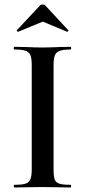

<svg xmlns="http://www.w3.org/2000/svg" viewBox="-20 -833 378 853"><path d="M294 -12Q296 -12 296 -6Q296 0 294 0Q261 0 242 -1L168 -2L96 -1Q77 0 44 0Q41 0 41 -6Q41 -12 44 -12Q78 -12 93.5 -17Q109 -22 115 -36.5Q121 -51 121 -81V-544Q121 -574 115 -588Q109 -602 93.5 -607.5Q78 -613 44 -613Q41 -613 41 -619Q41 -625 44 -625L96 -624Q140 -622 168 -622Q198 -622 244 -624L294 -625Q296 -625 296 -619Q296 -613 294 -613Q261 -613 245 -607Q229 -601 223.5 -586.5Q218 -572 218 -542V-81Q218 -50 223 -36Q228 -22 243.5 -17Q259 -12 294 -12ZM158 -809Q162 -813 170 -813Q177 -813 181 -809L283 -699Q284 -699 284 -697Q284 -695 281.5 -693Q279 -691 278 -692L170 -737L61 -692Q59 -691 56 -694.5Q53 -698 55 -699Z"/></svg>

Font: Cormorant Garamond SemiBold
Style: Regular
Weight: 600
Designer: Christian Thalmann (Catharsis Fonts)
Version: Version 3.000